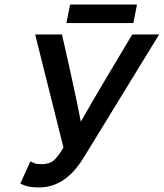

<svg xmlns="http://www.w3.org/2000/svg" viewBox="-20 -809 717 841"><path d="M334 -276Q388 -371 443.5 -464Q499 -557 555 -651L560 -658H677L348 -121Q333 -96 314 -72.5Q295 -49 271 -30Q247 -11 217 0.5Q187 12 150 12Q133 12 116 10Q99 8 82 1L69 -5L113 -102L127 -96Q134 -92 142 -91Q150 -90 160 -90Q200 -90 219.5 -110Q239 -130 258 -163L134 -658H252L254 -647Q270 -577 285.5 -507Q301 -437 316 -366Q321 -343 325 -321Q329 -299 334 -276ZM287 -789H580L564 -708H271Z"/></svg>

Font: Codetta
Style: Bold Italic
Weight: 700
Italic angle: -11°
Designer: Ulrich Proeller
Foundry: PROSA GmbH
Version: Version 2.00;September 29, 2018;FontCreator 11.5.0.2427 64-b